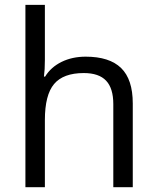

<svg xmlns="http://www.w3.org/2000/svg" viewBox="-20 -780 654 800"><path d="M167 -759.8V-529.8Q167 -489.3 163.1 -460.9H168Q191.9 -500 236.3 -522Q280.8 -543.9 336.9 -543.9Q436 -543.9 484.6 -496.6Q533.2 -449.2 533.2 -349.1V0H452.1V-346.2Q452.1 -412.1 422.1 -443.8Q392.1 -475.6 329.1 -475.6Q243.7 -475.6 205.3 -429.9Q167 -384.3 167 -279.8V0H85.9V-759.8Z"/></svg>

Font: OpenSansHebrew-Regular
Style: Regular
Weight: 400
Foundry: Ascender Corporation, Yanek Iontef
Version: Version 2.001;PS 002.001;hotconv 1.0.70;makeotf.lib2.5.58329